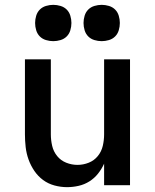

<svg xmlns="http://www.w3.org/2000/svg" viewBox="-20 -765 640 793"><path d="M257 8Q231 8 205 1Q179 -6 158 -21.5Q137 -37 122 -59Q107 -81 98 -106Q89 -131 86 -157.5Q83 -184 83 -210V-520H190V-210Q190 -186 195.5 -162.5Q201 -139 216 -120.5Q231 -102 253.5 -93Q276 -84 300 -84Q324 -84 346.5 -93Q369 -102 384 -120.5Q399 -139 404.5 -162.5Q410 -186 410 -210V-520H517V0H410V-89Q400 -67 385 -48Q370 -29 349.5 -16Q329 -3 305 2.5Q281 8 257 8ZM400 -595Q385 -595 370 -599.5Q355 -604 344.5 -614.5Q334 -625 329.5 -640Q325 -655 325 -670Q325 -685 329.5 -700Q334 -715 344.5 -725.5Q355 -736 370 -740.5Q385 -745 400 -745Q415 -745 430 -740.5Q445 -736 455.5 -725.5Q466 -715 470.5 -700Q475 -685 475 -670Q475 -655 470.5 -640Q466 -625 455.5 -614.5Q445 -604 430 -599.5Q415 -595 400 -595ZM200 -595Q185 -595 170 -599.5Q155 -604 144.5 -614.5Q134 -625 129.5 -640Q125 -655 125 -670Q125 -685 129.5 -700Q134 -715 144.5 -725.5Q155 -736 170 -740.5Q185 -745 200 -745Q215 -745 230 -740.5Q245 -736 255.5 -725.5Q266 -715 270.5 -700Q275 -685 275 -670Q275 -655 270.5 -640Q266 -625 255.5 -614.5Q245 -604 230 -599.5Q215 -595 200 -595Z"/></svg>

Font: Zed Mono Semibold Extended
Style: Regular
Weight: 600
Width: 7
Monospace: yes
Designer: Belleve Invis
Foundry: Belleve Invis
Version: Version 1.0.0; ttfautohint (v1.8.4)